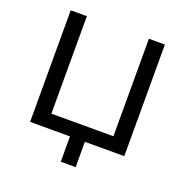

<svg xmlns="http://www.w3.org/2000/svg" viewBox="-149 -842 1105 1140"><g transform="rotate(20 403.0 -272.5)"><path d="M357 160V0H105V-705H207V-89H599V-705H700V0H451V160Z"/></g></svg>

Font: Nunito Sans 7pt Medium
Style: Regular
Weight: 500
Designer: Vernon Adams
Foundry: Vernon Adams
Version: Version 3.101;gftools[0.9.27]